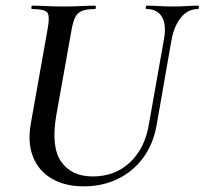

<svg xmlns="http://www.w3.org/2000/svg" viewBox="-20 -645 724 679"><path d="M560 -507Q569 -558 552.5 -585.5Q536 -613 498 -613Q495 -613 495.5 -619Q496 -625 498 -625Q520 -625 543 -623.5Q566 -622 593 -622Q617 -622 640 -623.5Q663 -625 680 -625Q684 -625 683.5 -619Q683 -613 680 -613Q644 -613 619.5 -582.5Q595 -552 586 -501L534 -203Q522 -135 486 -86.5Q450 -38 396 -12Q342 14 276 14Q210 14 163.5 -13Q117 -40 97 -90Q77 -140 89 -208L149 -546Q157 -590 146.5 -601.5Q136 -613 94 -613Q90 -613 91 -619Q92 -625 93 -625Q117 -625 145 -623.5Q173 -622 203 -622Q238 -622 266.5 -623.5Q295 -625 316 -625Q319 -625 319 -619Q319 -613 316 -613Q286 -613 270 -606.5Q254 -600 246 -584Q238 -568 233 -539L179 -237Q160 -125 196.5 -73Q233 -21 308 -21Q387 -21 440 -71Q493 -121 507 -208Z"/></svg>

Font: Cormorant Garamond Light SemiBold
Style: Italic
Weight: 600
Italic angle: -10°
Version: Version 4.001